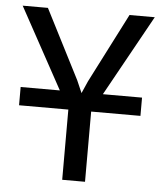

<svg xmlns="http://www.w3.org/2000/svg" viewBox="-51 -733 657 777"><g transform="rotate(5 278.0 -344.0)"><path d="M30.3 -359.4H189.5L9.8 -688H112.3L255.9 -406.7L277.8 -356.4L299.8 -406.2L443.8 -688H546.4L364.3 -359.4H523.4V-285.2H323.2V0H230.5V-285.2H30.3Z"/></g></svg>

Font: Liberation Sans
Style: Regular
Weight: 400
Designer: Steve Matteson
Foundry: Ascender Corporation
Version: Version 2.00.1